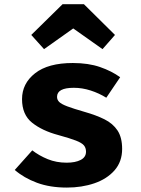

<svg xmlns="http://www.w3.org/2000/svg" viewBox="-20 -856 655 894"><path d="M290.3 -98.5Q330.8 -98.5 355.6 -111.3Q380.5 -124.1 380.5 -149.7Q380.5 -167.2 370.8 -179Q361 -190.8 333.3 -201.5Q305.6 -212.3 251.3 -227.2Q176.4 -247.2 129.5 -284.6Q82.6 -322.1 82.6 -394.4Q82.6 -467.2 143.3 -514.9Q204.1 -562.6 319 -562.6Q391.8 -562.6 445.9 -543.8Q500 -525.1 539.5 -496.4L474.9 -401Q441 -422.1 402.1 -434.6Q363.1 -447.2 323.6 -447.2Q245.6 -447.2 245.6 -405.1Q245.6 -391.3 255.6 -381.3Q265.6 -371.3 293.3 -360.8Q321 -350.3 374.4 -334.9Q427.2 -320 466.4 -300.5Q505.6 -281 527.2 -248.5Q548.7 -215.9 548.7 -162.6Q548.7 -103.1 513.3 -62.8Q477.9 -22.6 419.5 -2.6Q361 17.4 291.3 17.4Q212.3 17.4 151.8 -5.1Q91.3 -27.7 48.7 -64.6L130.3 -155.9Q162.1 -131.3 202.3 -114.9Q242.6 -98.5 290.3 -98.5ZM185.1 -627.2 125.6 -693.3 271.3 -836.4H370.8L515.4 -693.3L457.4 -627.2L321 -723.6Z"/></svg>

Font: FiraCode Nerd Font Mono
Style: Bold
Weight: 700
Monospace: yes
Designer: Carrois Corporate, Edenspiekermann AG, Nikita Prokopov
Foundry: Carrois Corporate, Edenspiekermann AG, Nikita Prokopov
Version: Version 6.002;Nerd Fonts 3.3.0